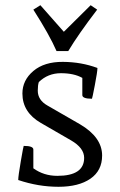

<svg xmlns="http://www.w3.org/2000/svg" viewBox="-20 -705 460 737"><path d="M296 -406Q264 -424 214 -424Q164 -424 129 -390Q125 -378 125 -357Q125 -321 162 -300L287 -228Q372 -178 372 -108Q372 -50 327 -19Q282 12 204.5 12Q127 12 50 -14Q50 -29 60 -87Q70 -145 71 -145Q108 -145 108 -131V-59Q148 -30 200 -30Q303 -30 303 -99Q303 -137 253 -166L137 -233Q66 -274 66 -346Q66 -397 108 -432.5Q150 -468 221.5 -467.5Q293 -467 354 -444Q354 -430 344 -378Q334 -326 333 -326Q296 -326 296 -340ZM225 -583 328 -685 353 -668Q281 -574 242 -509H197Q170 -571 108 -668L135 -685Z"/></svg>

Font: Mate
Style: Regular
Weight: 400
Designer: Eduardo Rodriguez Tunni
Foundry: Eduardo Rodriguez Tunni
Version: Version 1.002